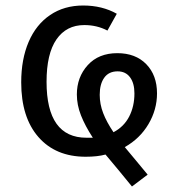

<svg xmlns="http://www.w3.org/2000/svg" viewBox="-20 -558 640 697"><path d="M433 -24 473 24 516 76 459 119 409 58Q367 8 363 3Q334 11 291 11Q182 11 119.5 -60.5Q57 -132 57 -259Q57 -343 84 -406Q111 -469 162 -503.5Q213 -538 282 -538Q351 -538 404 -508L370 -447Q332 -467 286 -467Q221 -467 185 -415Q149 -363 149 -261Q149 -58 294 -58H317Q289 -101 274 -139Q259 -177 259 -215Q259 -278 298.5 -321.5Q338 -365 406 -365Q472 -365 511 -325Q550 -285 550 -219Q550 -160 519 -107.5Q488 -55 433 -24ZM392 -78Q430 -98 449 -135Q468 -172 468 -219Q468 -256 452 -277.5Q436 -299 407 -299Q375 -299 358.5 -276Q342 -253 342 -214Q342 -180 354.5 -147.5Q367 -115 392 -78Z"/></svg>

Font: FiraDG Mono
Style: Regular
Weight: 400
Designer: Carrois Corporate & Edenspiekermann AG
Foundry: Carrois Corporate GbR & Edenspiekermann AG
Version: Version 3.206